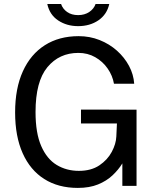

<svg xmlns="http://www.w3.org/2000/svg" viewBox="-20 -910 773 940"><path d="M361 10Q265.5 10 196.8 -33.5Q128 -77 91 -159.8Q54 -242.5 54 -359.5Q54 -477.5 92 -561Q130 -644.5 199.8 -688.8Q269.5 -733 365 -733Q419.5 -733 467.5 -714Q515.5 -695 552.5 -662Q589.5 -629 611.8 -587.2Q634 -545.5 637 -500H538Q531 -540 507 -574.5Q483 -609 446.2 -630Q409.5 -651 363.5 -651Q270 -651 212 -581Q154 -511 154 -361.5Q154 -258.5 181.8 -195Q209.5 -131.5 257.5 -102.5Q305.5 -73.5 366 -73.5Q426.5 -73.5 466.5 -100.5Q506.5 -127.5 527.2 -166.5Q548 -205.5 549.5 -241.5L552.5 -305.5H376.5V-373.5L648.5 -373V0H579V-110Q560 -79 530.8 -51.5Q501.5 -24 459.8 -7Q418 10 361 10ZM515 -890.5Q503.5 -839 461.8 -810.5Q420 -782 362.5 -782Q307 -782 265 -809.8Q223 -837.5 211.5 -890.5H279Q287 -866.5 308.8 -851.2Q330.5 -836 362.5 -836Q394 -836 416.8 -851.2Q439.5 -866.5 448 -890.5Z"/></svg>

Font: Public Sans
Style: Regular
Weight: 400
Designer: The Public Sans project authors (U.S. Web Design System). Libre Franklin designed by Pablo Impallari and Rodrigo Fuenzal
Version: Version 1.008; ttfautohint (v1.8.1) -l 8 -r 50 -G 200 -x 14 